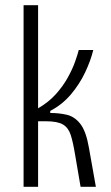

<svg xmlns="http://www.w3.org/2000/svg" viewBox="-20 -721 427 741"><path d="M71 0V-701H127V-303Q167 -326 195 -357Q223 -388 241.5 -421.5Q260 -455 270 -483.5Q280 -512 284 -528H340Q330 -487 308.5 -441.5Q287 -396 253.5 -356.5Q220 -317 174 -293V-285Q208 -285 238 -278Q268 -271 290 -243Q312 -215 323 -152L350 0H291L270 -123Q262 -172 253 -200Q244 -228 223 -240.5Q202 -253 157 -253H127V0Z"/></svg>

Font: Bricolage Grotesque 10pt Condensed ExtraLight
Style: Regular
Weight: 200
Width: 3
Designer: Mathieu Triay
Foundry: Atelier Triay
Version: Version 1.000; ttfautohint (v1.8.4.7-5d5b);gftools[0.9.32]